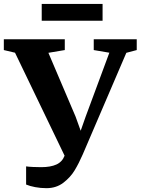

<svg xmlns="http://www.w3.org/2000/svg" viewBox="-38 -943 717 978"><path d="M439.5 -743H658.5V-688L605.5 -674L383.5 -156.5Q364 -111.5 342.5 -75.8Q321 -40 284.8 -12.2Q248.5 15.5 198.5 15.5Q169 15.5 141.2 10.2Q113.5 5 95 -3V-95.5Q107 -93.5 130.2 -92.5Q153.5 -91.5 172 -91.5Q219.5 -91.5 249.2 -105Q279 -118.5 291 -150L38.5 -674.5L-18.5 -688V-743H292V-688L208.5 -674L347 -349L373 -277L398.5 -349.5L519 -674.5L439.5 -688ZM174.5 -923H484.5V-837.5H174.5Z"/></svg>

Font: Merriweather Text
Style: Bold
Weight: 700
Designer: Eben Sorkin
Foundry: Eben Sorkin
Version: Version 2.100